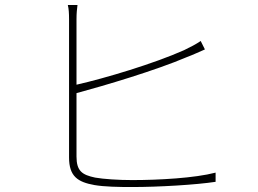

<svg xmlns="http://www.w3.org/2000/svg" viewBox="-20 -771 1040 773"><path d="M292 -751H253C257 -735 258 -717 258 -693C258 -648 258 -215 258 -137C258 -61 293 -38 360 -26C400 -19 458 -18 512 -18C620 -18 769 -27 848 -39V-76C764 -54 619 -46 512 -46C458 -46 396 -50 363 -56C311 -67 288 -82 288 -141V-396C403 -427 608 -488 732 -541C759 -551 786 -564 805 -572L788 -606C771 -594 746 -581 721 -569C600 -515 403 -456 288 -430V-693C288 -720 290 -734 292 -751Z"/></svg>

Font: Harano Aji Gothic KR ExtraLight
Style: Regular
Weight: 250
Foundry: Masamichi Hosoda
Version: HaranoAjiGothicKR-ExtraLight version 20220220;ttx 4.29.1